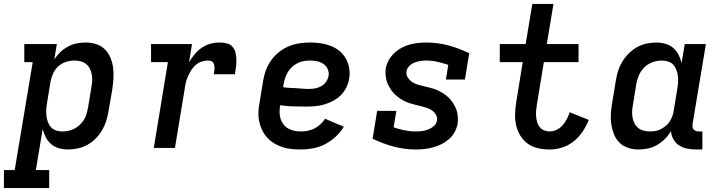

<svg xmlns="http://www.w3.org/2000/svg" viewBox="-61 -755 3681 980"><path d="M-41 205V113H14L106 -438H63V-530H229L216 -451Q229 -472 247 -489Q265 -506 286.5 -517.5Q308 -529 331 -533.5Q354 -538 377 -538Q405 -538 431 -529.5Q457 -521 475 -502.5Q493 -484 503 -459.5Q513 -435 516.5 -408.5Q520 -382 518 -354Q516 -326 512 -298L493 -188Q489 -163 481.5 -138.5Q474 -114 460.5 -91Q447 -68 428 -48.5Q409 -29 385.5 -16Q362 -3 336.5 2.5Q311 8 286 8Q262 8 239.5 1.5Q217 -5 200 -19.5Q183 -34 172.5 -54.5Q162 -75 157 -97L122 113H190V205ZM258 -84Q274 -84 289.5 -87.5Q305 -91 319.5 -98.5Q334 -106 346 -117.5Q358 -129 367 -143Q376 -157 380.5 -172.5Q385 -188 388 -203L406 -313Q409 -329 409.5 -345.5Q410 -362 407 -377Q404 -392 397 -405.5Q390 -419 378 -428.5Q366 -438 351 -442Q336 -446 319 -446Q319 -446 319 -446Q319 -446 319 -446Q297 -446 275.5 -439Q254 -432 237 -417Q220 -402 210.5 -381Q201 -360 197 -339L179 -229Q176 -212 175 -195.5Q174 -179 176 -163Q178 -147 183.5 -132Q189 -117 199.5 -105.5Q210 -94 225.5 -89Q241 -84 258 -84Z M724 0 796 -438H710V-530H919L904 -437Q916 -458 932 -477.5Q948 -497 968.5 -511Q989 -525 1012 -531.5Q1035 -538 1059 -538Q1077 -538 1095 -534Q1113 -530 1125 -517Q1137 -504 1141 -486.5Q1145 -469 1145.5 -450.5Q1146 -432 1143.5 -413.5Q1141 -395 1138 -376H1030Q1031 -384 1032.5 -392Q1034 -400 1034 -407.5Q1034 -415 1032.5 -422.5Q1031 -430 1026.5 -436Q1022 -442 1014.5 -444Q1007 -446 999 -446Q983 -446 966.5 -440Q950 -434 937 -422.5Q924 -411 915 -396.5Q906 -382 899 -366.5Q892 -351 888 -335Q884 -319 882 -303L832 0Z M1475 8Q1450 8 1426 5.5Q1402 3 1379.5 -4.5Q1357 -12 1337.5 -24Q1318 -36 1302.5 -53Q1287 -70 1277 -91Q1267 -112 1262 -135Q1257 -158 1258 -183Q1259 -208 1264 -232L1282 -342Q1286 -369 1296 -396Q1306 -423 1323 -447Q1340 -471 1363.5 -489.5Q1387 -508 1413.5 -519Q1440 -530 1468 -534Q1496 -538 1523 -538Q1550 -538 1577 -534Q1604 -530 1628 -520.5Q1652 -511 1672 -494.5Q1692 -478 1704.5 -455.5Q1717 -433 1721.5 -406Q1726 -379 1721 -352Q1717 -329 1706 -307Q1695 -285 1677.5 -268Q1660 -251 1638 -239.5Q1616 -228 1593 -221.5Q1570 -215 1547 -213Q1524 -211 1501 -211Q1468 -211 1434.5 -212Q1401 -213 1369 -218V-217Q1366 -200 1366 -182.5Q1366 -165 1371 -149Q1376 -133 1386 -120Q1396 -107 1410 -99Q1424 -91 1441 -87.5Q1458 -84 1475 -84Q1492 -84 1510 -87.5Q1528 -91 1544.5 -99.5Q1561 -108 1575 -121Q1589 -134 1598 -149L1694 -108Q1677 -80 1652 -57Q1627 -34 1598 -19Q1569 -4 1537.5 2Q1506 8 1475 8ZM1516 -301Q1532 -301 1548 -304Q1564 -307 1578.5 -315Q1593 -323 1603 -337Q1613 -351 1616 -367Q1619 -385 1612 -401.5Q1605 -418 1591 -428Q1577 -438 1559 -442Q1541 -446 1523 -446Q1507 -446 1491 -443.5Q1475 -441 1459.5 -433.5Q1444 -426 1431 -414.5Q1418 -403 1409 -388.5Q1400 -374 1395 -358.5Q1390 -343 1387 -327L1384 -310Q1400 -307 1417 -306.5Q1434 -306 1450.5 -305Q1467 -304 1483 -302.5Q1499 -301 1516 -301Z M2062 8Q2003 8 1947.5 -7Q1892 -22 1841 -47L1864 -189H1962L1948 -105Q1975 -96 2003.5 -90Q2032 -84 2061 -84Q2077 -84 2093 -86Q2109 -88 2124.5 -94Q2140 -100 2153.5 -111.5Q2167 -123 2169 -139Q2172 -155 2164.5 -168.5Q2157 -182 2145.5 -190.5Q2134 -199 2119.5 -204Q2105 -209 2090.5 -212.5Q2076 -216 2061.5 -219.5Q2047 -223 2032.5 -227.5Q2018 -232 2004.5 -238.5Q1991 -245 1979 -253.5Q1967 -262 1956.5 -271.5Q1946 -281 1937.5 -293Q1929 -305 1922 -318Q1915 -331 1911.5 -345.5Q1908 -360 1907 -375.5Q1906 -391 1908 -406Q1914 -439 1935.5 -466.5Q1957 -494 1987 -510Q2017 -526 2049 -532Q2081 -538 2114 -538Q2173 -538 2228.5 -523Q2284 -508 2334 -483L2312 -349H2215L2227 -424Q2200 -433 2172 -439.5Q2144 -446 2114 -446Q2099 -446 2084 -443.5Q2069 -441 2054.5 -435.5Q2040 -430 2028 -418Q2016 -406 2014 -391Q2011 -376 2018.5 -362.5Q2026 -349 2037.5 -340Q2049 -331 2063 -326Q2077 -321 2092 -317.5Q2107 -314 2121.5 -310.5Q2136 -307 2150.5 -302.5Q2165 -298 2178 -291.5Q2191 -285 2203.5 -277Q2216 -269 2226.5 -259Q2237 -249 2245.5 -237.5Q2254 -226 2261 -212.5Q2268 -199 2271.5 -185Q2275 -171 2276 -155.5Q2277 -140 2275 -124Q2271 -102 2260 -81.5Q2249 -61 2231.5 -45.5Q2214 -30 2193 -19.5Q2172 -9 2150 -3Q2128 3 2106 5.5Q2084 8 2062 8Z M2745 8Q2714 8 2685 1.5Q2656 -5 2633 -21.5Q2610 -38 2595 -62.5Q2580 -87 2573.5 -115Q2567 -143 2568 -173.5Q2569 -204 2574 -234L2607 -438H2490V-530H2622L2656 -735H2764L2730 -530H2892V-438H2715L2679 -219Q2677 -204 2675.5 -189Q2674 -174 2675.5 -159.5Q2677 -145 2681 -131Q2685 -117 2694 -106Q2703 -95 2716.5 -89.5Q2730 -84 2745 -84Q2762 -84 2780 -92.5Q2798 -101 2810.5 -115.5Q2823 -130 2832 -147Q2841 -164 2847 -182L2944 -143Q2932 -112 2913 -83.5Q2894 -55 2867 -33.5Q2840 -12 2808 -2Q2776 8 2745 8Z M3198 8Q3170 8 3144.5 -0.5Q3119 -9 3100.5 -27.5Q3082 -46 3072.5 -70.5Q3063 -95 3059 -121.5Q3055 -148 3057 -176Q3059 -204 3064 -232L3082 -342Q3086 -367 3093.5 -391.5Q3101 -416 3114.5 -439Q3128 -462 3147.5 -481.5Q3167 -501 3190 -514Q3213 -527 3238.5 -532.5Q3264 -538 3289 -538Q3313 -538 3335.5 -531.5Q3358 -525 3375 -510.5Q3392 -496 3402.5 -475.5Q3413 -455 3418 -433L3434 -530H3542L3474 -122Q3473 -114 3474 -107Q3475 -100 3479.5 -94.5Q3484 -89 3491 -86.5Q3498 -84 3506 -84H3524V8H3491Q3468 8 3445.5 3.5Q3423 -1 3405 -13Q3387 -25 3376 -44.5Q3365 -64 3364 -86Q3351 -64 3332.5 -45.5Q3314 -27 3292 -14.5Q3270 -2 3246 3Q3222 8 3198 8ZM3256 -84Q3271 -84 3285 -86.5Q3299 -89 3312.5 -96Q3326 -103 3338 -113Q3350 -123 3358 -136Q3366 -149 3371 -163Q3376 -177 3378 -191L3396 -301Q3399 -318 3400 -334.5Q3401 -351 3399 -367Q3397 -383 3391.5 -398Q3386 -413 3375.5 -424.5Q3365 -436 3349.5 -441Q3334 -446 3317 -446Q3302 -446 3286 -442.5Q3270 -439 3255.5 -431.5Q3241 -424 3229 -412.5Q3217 -401 3208.5 -387Q3200 -373 3195 -357.5Q3190 -342 3187 -327L3169 -217Q3166 -201 3165.5 -184.5Q3165 -168 3168 -153Q3171 -138 3178 -124.5Q3185 -111 3197 -101.5Q3209 -92 3224.5 -88Q3240 -84 3256 -84Q3256 -84 3256 -84Q3256 -84 3256 -84Z"/></svg>

Font: Iosevka Curly Slab SmBdEx
Style: Italic
Weight: 600
Width: 7
Italic angle: -9°
Monospace: yes
Designer: Belleve Invis
Foundry: Belleve Invis
Version: Version 11.1.0; ttfautohint (v1.8.3)